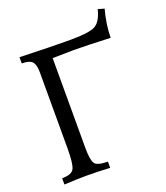

<svg xmlns="http://www.w3.org/2000/svg" viewBox="-144 -889 855 988"><g transform="rotate(-20 284.0 -395.0)"><path d="M288.1 0Q226.1 -3.9 159.7 -3.9Q118.2 -3.9 37.6 0V-34.2Q92.3 -34.2 104.2 -61.5Q116.2 -88.9 116.2 -168.5V-586.4Q116.2 -628.4 101.1 -644.5Q85.9 -660.6 44.4 -660.6V-694.8Q221.2 -689 301.8 -689H326.7Q423.8 -689 457.5 -707Q491.2 -725.1 507.3 -789.6L541.5 -779.8Q519.5 -698.2 519.5 -627.9Q401.4 -633.3 315.4 -633.8L203.1 -631.8V-140.1Q203.1 -74.7 216.6 -54.4Q230 -34.2 288.1 -34.2Z"/></g></svg>

Font: Kelvinch
Style: Regular
Weight: 400
Designer: Paul James MIller
Foundry: High-Logic / Made with FontCreator
Version: Version 3.30 September 23, 2016